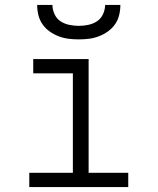

<svg xmlns="http://www.w3.org/2000/svg" viewBox="-20 -760 640 780"><path d="M99 0V-58H276V-462H115V-520H340V-58H501V0ZM300 -600Q279 -600 258.5 -602.5Q238 -605 218.5 -612.5Q199 -620 182 -632Q165 -644 153 -661Q141 -678 136 -698.5Q131 -719 131 -740H193Q193 -721 201.5 -702.5Q210 -684 226 -673.5Q242 -663 261.5 -659Q281 -655 300 -655Q319 -655 338.5 -659Q358 -663 374 -673.5Q390 -684 398.5 -702.5Q407 -721 407 -740H469Q469 -719 464 -698.5Q459 -678 447 -661Q435 -644 418 -632Q401 -620 381.5 -612.5Q362 -605 341.5 -602.5Q321 -600 300 -600Z"/></svg>

Font: Iosevka Light Extended
Style: Regular
Weight: 300
Width: 7
Monospace: yes
Designer: Belleve Invis
Foundry: Belleve Invis
Version: Version 32.5.0; ttfautohint (v1.8.4)